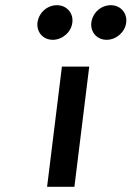

<svg xmlns="http://www.w3.org/2000/svg" viewBox="-20 -728 506 738"><path d="M124 -641C120 -605 145 -575 183 -575C220 -575 254 -605 258 -641C263 -678 236 -708 199 -708C161 -708 129 -679 124 -641ZM331 -641C327 -605 352 -575 390 -575C427 -575 461 -605 465 -641C470 -678 443 -708 406 -708C368 -708 336 -679 331 -641ZM266 -10 323 -472H218L161 -10Z"/></svg>

Font: Bluebird
Style: LiNrwObl
Weight: 300
Designer: Jasper
Foundry: Cannot Into Space Fonts
Version: Version 0.98